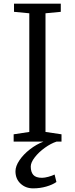

<svg xmlns="http://www.w3.org/2000/svg" viewBox="-20 -778 414 1055"><path d="M318 -40V0H291Q260 10 226.5 34Q193 58 171 86.5Q149 115 149 137Q149 167 163 183Q177 199 211 199Q225 199 245.5 193.5Q266 188 280 181L290 222Q269 237 234.5 247Q200 257 162 257Q121 257 93 231Q65 205 65 163Q65 135 87 102.5Q109 70 144.5 42.5Q180 15 219 0H55V-40L141 -53V-705L57 -713V-758H314V-713L230 -705V-53Z"/></svg>

Font: Martel
Style: Regular
Weight: 400
Designer: Dan Reynolds
Foundry: Dan Reynolds
Version: Version 1.001; ttfautohint (v1.1) -l 5 -r 5 -G 72 -x 0 -D la